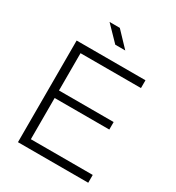

<svg xmlns="http://www.w3.org/2000/svg" viewBox="-209 -1024 1054 1150"><g transform="rotate(30 317.5 -449.0)"><path d="M151 -54H579V0H93V-703H569V-649H151V-391H529V-339H151ZM306 -797 208 -898H279L375 -797Z"/></g></svg>

Font: Metropolitano Light
Style: Regular
Weight: 300
Designer: Fonts by Alex Slobzheninov & Chris M. Simpson / Changes by Cristiano Sobral
Foundry: Fonts by Alex Slobzheninov & Chris M. Simpson / Changes by Cristiano Sobral
Version: Version 1.00;August 30, 2020;FontCreator 13.0.0.2681 64-bit